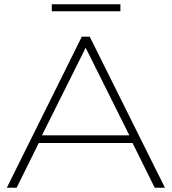

<svg xmlns="http://www.w3.org/2000/svg" viewBox="-20 -881 807 901"><path d="M12 0 364 -709H401L754 0H706L602 -210H162L58 0ZM177 -246H587L382 -657ZM223 -828V-861H545V-828Z"/></svg>

Font: Georama Extended ExtraLight
Style: Regular
Weight: 200
Width: 7
Designer: Jean-Baptiste Levee
Foundry: Production Type
Version: Version 1.000